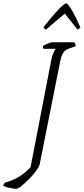

<svg xmlns="http://www.w3.org/2000/svg" viewBox="-140 -965 516 1185"><path d="M-41 200Q-54 200 -80 195Q-106 190 -120 182Q-119 177 -116 171Q-113 165 -109 162Q-51 146 -10 117.5Q31 89 49 65L176 -592Q182 -623 190.5 -640.5Q199 -658 204 -664H129Q128 -666 126 -669.5Q124 -673 125 -681Q133 -687 153 -695.5Q173 -704 181 -704H318Q320 -700 324 -695Q328 -690 326 -679L287 -666Q262 -658 250 -639Q238 -620 230 -579L105 49Q102 63 84 88Q66 113 41 138.5Q16 164 -6.5 182Q-29 200 -41 200ZM143 -782Q137 -787 132.5 -790.5Q128 -794 128 -796Q175 -857 204.5 -889Q234 -921 249 -933Q264 -945 268 -945Q273 -945 283 -933Q293 -921 311 -889Q329 -857 356 -796Q355 -794 351 -790.5Q347 -787 339 -782L260 -881Z"/></svg>

Font: Texturina 72pt 72pt Thin
Style: Italic
Weight: 100
Italic angle: -11°
Designer: Guillermo Torres Carreño
Foundry: Omnibus-Type
Version: Version 1.002; ttfautohint (v1.8.3)